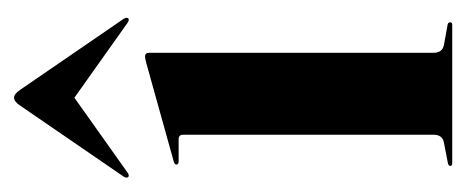

<svg xmlns="http://www.w3.org/2000/svg" viewBox="-220 -460 679 280"><g transform="rotate(-90 120.0 -319.5)"><path d="M183.5 -442V-27.5Q183.5 -14 195.5 -12L223 -7Q228 -6.5 228 -3Q228 0 224 0H22.5Q18.5 0 18.5 -3Q18.5 -5.5 23.5 -6.5L52 -12Q64 -14 64 -27V-392.5Q64 -399 57.5 -399H25Q20.5 -399 20.5 -402.5Q20.5 -404.5 24.5 -406L168 -446Q175 -448 178 -448Q183.5 -448 183.5 -442ZM8.8 -473.5Q4.5 -470.5 2.4 -472.5Q0.2 -475 3.2 -479.5L106.4 -630Q112.4 -639 118 -639Q123.6 -639 129.6 -630L232.8 -479.5Q235.8 -474.5 233.7 -472.5Q232 -470.5 227.2 -473.5L118 -551Z"/></g></svg>

Font: Fraunces 144pt SemiBold
Style: Regular
Weight: 600
Version: Version 1.000;[0bf87f6ff]